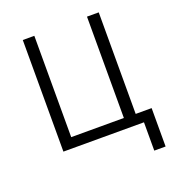

<svg xmlns="http://www.w3.org/2000/svg" viewBox="-124 -628 778 860"><g transform="rotate(-20 265.5 -198.5)"><path d="M465 135H519V-48H443V-532H387V-49H136V-532H81V0H465Z"/></g></svg>

Font: Noto Sans SemiCondensed Light
Style: Regular
Weight: 300
Width: 4
Designer: Monotype Design Team
Foundry: Monotype Imaging Inc.
Version: Version 2.013